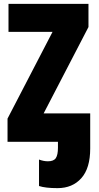

<svg xmlns="http://www.w3.org/2000/svg" viewBox="-20 -734 512 994"><path d="M278 240Q355 240 401 188.5Q447 137 447 35V-147H206L438 -594V-714H24V-569H252L19 -120V0H280V31Q280 68 269 84.5Q258 101 228 101Q206 101 182 92V229Q215 240 278 240Z"/></svg>

Font: Noto Sans Display Condensed Black
Style: Regular
Weight: 900
Width: 3
Designer: Monotype Design team
Foundry: Monotype Imaging Inc.
Version: 1.000